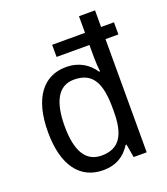

<svg xmlns="http://www.w3.org/2000/svg" viewBox="-140 -858 841 966"><g transform="rotate(-20 280.0 -375.0)"><path d="M247 10C319 10 364 -22 395 -71H400L412 0H482V-606H551V-671H482V-760H396V-671H220V-606H396V-541C396 -520 398 -484 401 -463H396C365 -509 317 -542 246 -542C126 -542 50 -448 50 -265C50 -84 125 10 247 10ZM264 -62C179 -62 139 -133 139 -264C139 -394 178 -469 262 -469C363 -469 397 -402 397 -267V-249C397 -122 358 -62 264 -62Z"/></g></svg>

Font: Noto Sans Devanagari SemiCondensed
Style: Regular
Weight: 400
Width: 4
Designer: Jelle Bosma - Monotype Design Team
Foundry: Monotype Imaging Inc.
Version: Version 2.004